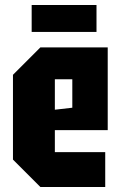

<svg xmlns="http://www.w3.org/2000/svg" viewBox="-20 -750 484 770"><path d="M32 -110V-450L142 -560H412V-228H200V-140H402V0H142ZM200 -310 270 -318V-432H200ZM107 -622V-730H367V-622Z"/></svg>

Font: Tektur Condensed
Style: Bold
Weight: 700
Width: 3
Designer: Adam Jagosz
Foundry: Adam Jagosz
Version: Version 1.005;gftools[0.9.30]